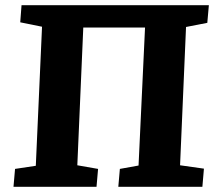

<svg xmlns="http://www.w3.org/2000/svg" viewBox="-20 -720 832 740"><path d="M32 0 38 -69 118 -81 142 -617 58 -634 63 -700H785L779 -632L697 -616L674 -83L766 -70L760 0H436L442 -69L514 -82L539 -614H301L278 -83L358 -69L352 0Z"/></svg>

Font: Literata 12pt
Style: Bold Italic
Weight: 700
Italic angle: -2°
Designer: Latin by Veronika Burian and Jose Scaglione. Greek by Irene Vlachou. Cyrillic by Vera Evstafieva
Foundry: TypeTogether
Version: Version 3.002